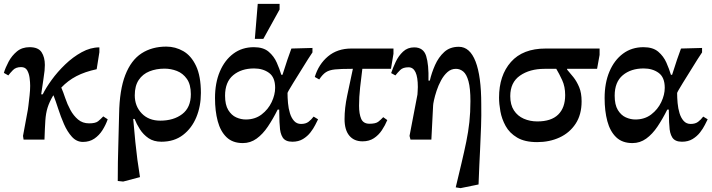

<svg xmlns="http://www.w3.org/2000/svg" viewBox="-33 -722 3680 993"><path d="M197 0H89L86 -19L108 -138Q111 -151 114 -176Q117 -201 120 -228.5Q123 -256 123 -278Q123 -297 120 -319.5Q117 -342 107.5 -358.5Q98 -375 76 -375Q49 -375 34 -359.5Q19 -344 10 -332L-13 -345Q-5 -372 11.5 -403Q28 -434 54.5 -456Q81 -478 120 -478Q165 -478 182 -452Q199 -426 199 -386Q199 -373 197.5 -356.5Q196 -340 191.5 -312Q187 -284 180 -234H188Q204 -267 234 -308.5Q264 -350 304 -388.5Q344 -427 389.5 -452Q435 -477 481 -477V-452L467 -364Q406 -351 362 -328Q318 -305 284 -269Q294 -246 304.5 -214.5Q315 -183 331 -153.5Q347 -124 370.5 -104Q394 -84 428 -84Q461 -84 474.5 -95Q488 -106 501 -120L524 -105Q514 -76 497 -49Q480 -22 455 -5Q430 12 396 12Q363 12 339 -14.5Q315 -41 298 -80Q281 -119 268 -159.5Q255 -200 244 -228H242Q222 -194 213 -165Q204 -136 201.5 -98.5Q199 -61 197 0Z M691 194 604 217 576 214Q576 114 579 25Q582 -64 583 -132Q585 -257 615 -334Q645 -411 699 -446Q753 -481 827 -481Q874 -481 915 -457.5Q956 -434 981 -381Q1006 -328 1006 -241Q1006 -173 982.5 -116Q959 -59 913.5 -24Q868 11 802 11Q762 11 735 -7.5Q708 -26 690.5 -53.5Q673 -81 663 -107H656Q662 -37 667 12.5Q672 62 677.5 103.5Q683 145 691 194ZM796 -98Q865 -98 909.5 -132Q954 -166 954 -235Q954 -285 933.5 -314Q913 -343 882 -355Q851 -367 818 -367Q775 -367 740 -353Q705 -339 684.5 -308.5Q664 -278 664 -229Q664 -173 700 -135.5Q736 -98 796 -98Z M1223 18Q1170 18 1138.5 -12.5Q1107 -43 1093 -95.5Q1079 -148 1079 -215Q1079 -293 1104 -352Q1129 -411 1174 -444.5Q1219 -478 1280 -478Q1329 -478 1356.5 -454.5Q1384 -431 1398.5 -398Q1413 -365 1422 -335H1428Q1443 -383 1453.5 -413.5Q1464 -444 1474 -471L1583 -474V-451L1560 -416Q1513 -341 1483.5 -293Q1454 -245 1454 -241Q1454 -217 1456.5 -189Q1459 -161 1466.5 -136.5Q1474 -112 1488 -96.5Q1502 -81 1524 -81Q1548 -81 1562.5 -92Q1577 -103 1589 -119L1612 -105Q1607 -95 1597.5 -76Q1588 -57 1572.5 -37Q1557 -17 1534 -3Q1511 11 1479 11Q1443 11 1429 -11Q1415 -33 1414 -71Q1412 -90 1412 -110Q1412 -130 1411 -155H1403Q1379 -107 1352.5 -67.5Q1326 -28 1294 -5Q1262 18 1223 18ZM1238 -104Q1286 -104 1320 -130Q1354 -156 1372 -194Q1390 -232 1390 -268Q1390 -322 1358.5 -345Q1327 -368 1281 -368Q1215 -368 1173 -333Q1131 -298 1131 -227Q1131 -180 1147.5 -153Q1164 -126 1188.5 -115Q1213 -104 1238 -104ZM1329 -521H1285L1300 -702H1413V-673Z M1842 9Q1798 9 1773.5 -20.5Q1749 -50 1749 -106Q1749 -163 1762.5 -227Q1776 -291 1792 -366H1784Q1730 -366 1700 -363Q1670 -360 1652.5 -348.5Q1635 -337 1618 -311L1595 -324Q1615 -390 1663.5 -430.5Q1712 -471 1784 -471H2002V-444L1989 -366H1841Q1835 -320 1829.5 -270Q1824 -220 1824 -175Q1824 -133 1835 -107.5Q1846 -82 1878 -82Q1910 -82 1923.5 -92.5Q1937 -103 1949 -116L1970 -101Q1959 -74 1942 -48.5Q1925 -23 1900.5 -7Q1876 9 1842 9Z M2442 232 2349 251 2324 247Q2341 176 2354.5 119Q2368 62 2378.5 11Q2389 -40 2394.5 -90.5Q2400 -141 2400 -199Q2400 -265 2390 -301.5Q2380 -338 2363 -352Q2346 -366 2325 -366Q2300 -366 2281 -349Q2262 -332 2248 -306Q2234 -280 2225 -252.5Q2216 -225 2211.5 -204Q2207 -183 2207 -176L2198 0H2090L2085 -19L2126 -233Q2126 -237 2127 -249.5Q2128 -262 2128 -272Q2128 -374 2080 -374Q2051 -374 2037 -360Q2023 -346 2012 -332L1990 -344Q1999 -371 2013.5 -402Q2028 -433 2051.5 -455Q2075 -477 2109 -477Q2157 -477 2171 -432.5Q2185 -388 2183 -305H2190Q2199 -345 2217 -385.5Q2235 -426 2264.5 -453Q2294 -480 2340 -480Q2397 -480 2426.5 -404Q2456 -328 2456 -183Q2457 -123 2455 -69Q2453 -15 2450 51Q2448 89 2446 133Q2444 177 2442 232Z M2745 13Q2681 13 2641.5 -10.5Q2602 -34 2582 -70.5Q2562 -107 2555 -146Q2548 -185 2548 -217Q2548 -332 2609.5 -401.5Q2671 -471 2789 -471H3068V-438L3055 -366H2900V-362Q2915 -345 2932.5 -323Q2950 -301 2962.5 -271Q2975 -241 2975 -198Q2975 -129 2944 -82Q2913 -35 2861 -11Q2809 13 2745 13ZM2844 -366H2783Q2707 -366 2656.5 -331Q2606 -296 2606 -225Q2606 -180 2625 -151Q2644 -122 2676 -108Q2708 -94 2746 -94Q2818 -94 2854 -129.5Q2890 -165 2890 -230Q2890 -274 2874.5 -307.5Q2859 -341 2844 -366Z M3238 18Q3185 18 3153.5 -12.5Q3122 -43 3108 -95.5Q3094 -148 3094 -215Q3094 -293 3119 -352Q3144 -411 3189 -444.5Q3234 -478 3295 -478Q3344 -478 3371.5 -454.5Q3399 -431 3413.5 -398Q3428 -365 3437 -335H3443Q3458 -383 3468.5 -413.5Q3479 -444 3489 -471L3598 -474V-451L3575 -416Q3528 -341 3498.5 -293Q3469 -245 3469 -241Q3469 -217 3471.5 -189Q3474 -161 3481.5 -136.5Q3489 -112 3503 -96.5Q3517 -81 3539 -81Q3563 -81 3577.5 -92Q3592 -103 3604 -119L3627 -105Q3622 -95 3612.5 -76Q3603 -57 3587.5 -37Q3572 -17 3549 -3Q3526 11 3494 11Q3458 11 3444 -11Q3430 -33 3429 -71Q3427 -90 3427 -110Q3427 -130 3426 -155H3418Q3394 -107 3367.5 -67.5Q3341 -28 3309 -5Q3277 18 3238 18ZM3253 -104Q3301 -104 3335 -130Q3369 -156 3387 -194Q3405 -232 3405 -268Q3405 -322 3373.5 -345Q3342 -368 3296 -368Q3230 -368 3188 -333Q3146 -298 3146 -227Q3146 -180 3162.5 -153Q3179 -126 3203.5 -115Q3228 -104 3253 -104Z"/></svg>

Font: STIX Two Text SemiBold
Style: Regular
Weight: 600
Designer: Ross Mills, John Hudson & Paul Hanslow, Tiro Typeworks Ltd; with prior portions MicroPress Inc., and Coen Hoffman.
Foundry: Tiro Typeworks Ltd
Version: Version 2.13 b171